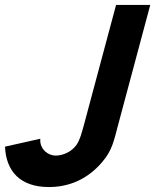

<svg xmlns="http://www.w3.org/2000/svg" viewBox="-75 -740 626 775"><path d="M122.5 15C201.5 15 277.6 -15 337.6 -86C378.5 -134 384.4 -171 402.9 -240L531.5 -720H393.5L264.9 -240C254.9 -203 247.4 -175 234.3 -156C213 -125 175.6 -112 150.6 -112C115.8 -112 87.4 -139.4 87.4 -173.5C87.4 -175.6 87.5 -177.8 87.8 -180L-54.8 -148C-50.6 -48 7.5 15 122.5 15Z"/></svg>

Font: Manrope
Style: ExtraBoldItalic
Weight: 800
Italic angle: -15°
Designer: Mikhail Sharanda
Foundry: Mikhail Sharanda
Version: Version 4.502;hotconv 1.0.109;makeotfexe 2.5.65596